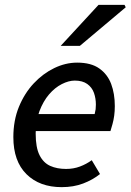

<svg xmlns="http://www.w3.org/2000/svg" viewBox="-20 -759 538 791"><path d="M234 12Q143 12 89 -41.5Q35 -95 35 -194Q35 -263 58 -319Q81 -375 119 -415.5Q157 -456 203.5 -478.5Q250 -501 298 -501Q355 -501 389 -477Q423 -453 438 -413Q453 -373 453 -322Q453 -301 450.5 -282.5Q448 -264 443.5 -248Q439 -232 435 -219H103L111 -289H370Q373 -301 374 -309Q375 -317 375 -328Q375 -354 367 -376.5Q359 -399 339.5 -413Q320 -427 288 -427Q263 -427 234.5 -412.5Q206 -398 182 -370Q158 -342 142.5 -301Q127 -260 127 -209Q127 -151 143 -119.5Q159 -88 187 -75.5Q215 -63 252 -63Q283 -63 309.5 -73Q336 -83 358 -99L392 -42Q362 -18 322.5 -3Q283 12 234 12ZM230 -570 386 -739H493L498 -729L309 -570Z"/></svg>

Font: Source Sans 3 ExtraLight Medium
Style: Italic
Weight: 500
Italic angle: -11°
Version: Version 3.052;hotconv 1.1.0;makeotfexe 2.6.0